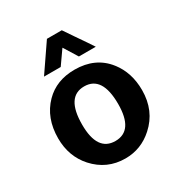

<svg xmlns="http://www.w3.org/2000/svg" viewBox="-159 -770 845 896"><g transform="rotate(-30 264.0 -321.5)"><path d="M260 -466Q372 -466 434 -387Q486 -321 486 -226Q486 -115 409 -46Q345 12 260 12Q161 12 94 -62Q34 -129 34 -226Q34 -336 101 -404Q162 -466 260 -466ZM260 -82Q357 -82 357 -226Q357 -376 260 -376Q163 -376 163 -226Q163 -82 260 -82ZM221 -655H301Q318 -630 339 -599Q382 -537 400 -509H309L263 -583L211 -509H121Z"/></g></svg>

Font: Tajawal
Style: Bold
Weight: 700
Designer: Boutros Fonts
Foundry: Created by Boutros International 2017
Version: Version 1.700